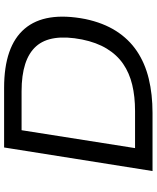

<svg xmlns="http://www.w3.org/2000/svg" viewBox="64 -808 745 912"><g transform="rotate(-90 436.0 -352.5)"><path d="M79 0 191 -705H474Q672 -705 755 -607.5Q838 -510 801 -319Q783 -234 744.5 -173.5Q706 -113 649 -74.5Q592 -36 518 -18Q444 0 355 0ZM188 -83H364Q433 -83 489 -96.5Q545 -110 588 -139.5Q631 -169 660.5 -217.5Q690 -266 704 -335Q733 -484 671.5 -553Q610 -622 458 -622H273Z"/></g></svg>

Font: Nunito Sans 7pt SemiExpanded
Style: Italic
Weight: 400
Width: 6
Italic angle: -9°
Designer: Vernon Adams
Foundry: Vernon Adams
Version: Version 3.101;gftools[0.9.27]